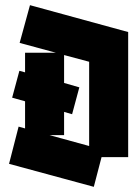

<svg xmlns="http://www.w3.org/2000/svg" viewBox="-20 -694 531 743"><path d="M343 29 15 -60 52 -204 77 -197V-302L27 -316L55 -420L77 -414V-490H196L56 -528L96 -674L476 -570V-86H373ZM259 -252 228 -261V-171H172L325 -129V-455L228 -481V-373L287 -356Z"/></svg>

Font: Blaka
Style: Regular
Weight: 400
Designer: Mohamed Gaber
Foundry: Kief Type Foundry
Version: Version 1.003; ttfautohint (v1.8.4.7-5d5b)